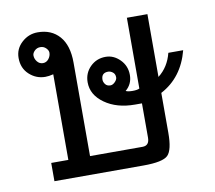

<svg xmlns="http://www.w3.org/2000/svg" viewBox="-62 -591 723 647"><g transform="rotate(-10 299.0 -268.0)"><path d="M480.5 -109.4Q480.5 -50.8 462.9 -33.2Q445.3 -15.6 378.9 -15.6H74.2V-78.1H132.8V-371.1Q117.2 -367.2 105.5 -367.2Q74.2 -367.2 50.8 -388.7Q27.3 -410.2 27.3 -445.3Q27.3 -476.6 50.8 -498Q74.2 -519.5 105.5 -519.5Q152.3 -519.5 179.7 -488.3Q207 -457 207 -398.4V-78.1H386.7Q410.2 -78.1 410.2 -105.5V-222.7Q402.3 -222.7 386.7 -222.7Q324.2 -222.7 283.2 -252Q242.2 -281.2 242.2 -324.2Q242.2 -355.5 263.7 -377Q285.2 -398.4 316.4 -398.4Q343.8 -398.4 365.2 -377Q386.7 -355.5 386.7 -324.2Q386.7 -293 363.3 -273.4Q371.1 -269.5 386.7 -269.5Q402.3 -269.5 410.2 -273.4V-515.6H480.5V-300.8Q515.6 -328.1 527.3 -375H578.1Q554.7 -285.2 480.5 -246.1ZM105.5 -414.1Q117.2 -414.1 125 -423.8Q132.8 -433.6 132.8 -445.3Q132.8 -453.1 125 -460.9Q117.2 -468.8 105.5 -468.8Q93.8 -468.8 85.9 -460.9Q78.1 -453.1 78.1 -445.3Q78.1 -433.6 85.9 -423.8Q93.8 -414.1 105.5 -414.1ZM316.4 -300.8Q324.2 -300.8 332 -308.6Q339.8 -316.4 339.8 -324.2Q339.8 -335.9 332 -341.8Q324.2 -347.7 316.4 -347.7Q304.7 -347.7 298.8 -341.8Q293 -335.9 293 -324.2Q293 -316.4 298.8 -308.6Q304.7 -300.8 316.4 -300.8Z"/></g></svg>

Font: 和音 by 宁静之雨，公众号njzyshare
Style: Regular
Weight: 400
Designer: Steve Matteson
Foundry: Ascender Corporation
Version: Version 6.00;June 8, 2018;FontCreator 11.0.0.2388 32-bit